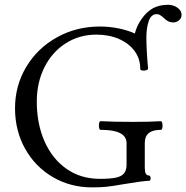

<svg xmlns="http://www.w3.org/2000/svg" viewBox="-20 -790 798 823"><path d="M44.4 -325.7Q44.4 -422.9 92.5 -503.2Q140.6 -583.5 223.9 -629.9Q307.1 -676.3 408.2 -676.3Q447.8 -676.3 486.3 -668.7Q524.9 -661.1 558.1 -646.5Q565.9 -679.2 587.6 -709.7Q609.4 -740.2 635.3 -754.4Q662.6 -769.5 701.2 -769.5Q714.4 -769.5 727.5 -764.2Q740.7 -758.8 749.5 -749Q758.3 -739.3 758.3 -726.1Q758.3 -711.9 747.3 -702.9Q736.3 -693.8 722.7 -693.8Q711.9 -693.8 702.1 -698.2Q692.4 -702.6 683.1 -711.9Q674.3 -720.7 666.5 -725.1Q658.7 -729.5 652.8 -729.5Q627.9 -729.5 617.7 -700Q607.4 -670.4 607.4 -628.4Q607.4 -605 609.1 -572Q610.8 -539.1 614.7 -496.1Q615.2 -491.7 606.7 -489Q598.1 -486.3 589.6 -487.8Q581.1 -489.3 581.1 -495.1Q581.5 -537.1 557.4 -570.6Q533.2 -604 490.2 -622.8Q447.3 -641.6 393.1 -641.6Q320.3 -641.6 262 -604.5Q203.6 -567.4 170.7 -502Q137.7 -436.5 137.7 -354.5Q137.7 -259.8 170.7 -184.6Q203.6 -109.4 264.9 -66.4Q326.2 -23.4 408.2 -23.4Q452.6 -23.4 476.8 -28.6Q501 -33.7 511.7 -46.9Q522.5 -60.1 522.5 -84.5V-177.2Q522.5 -195.8 510 -208.5Q497.6 -221.2 472.9 -227.3Q448.2 -233.4 411.1 -233.4Q406.7 -233.4 404.8 -242.7Q402.8 -252 404.8 -261.2Q406.7 -270.5 411.1 -270.5Q467.3 -267.6 551.8 -267.6Q622.6 -267.6 669.4 -270.5Q673.8 -270.5 675.8 -261.2Q677.7 -252 676 -242.7Q674.3 -233.4 669.4 -233.4Q634.8 -233.4 617.7 -219.5Q600.6 -205.6 600.6 -177.2V-70.3Q600.6 -53.7 605 -45.7Q609.4 -37.6 618.7 -37.6Q623 -37.6 624.8 -32Q626.5 -26.4 625 -20.8Q623.5 -15.1 619.1 -15.1Q607.9 -15.1 575.4 -10.7Q543 -6.3 512.7 -1Q459.5 8.3 434.8 10.7Q410.2 13.2 375 13.2Q281.7 13.2 206.3 -31Q130.9 -75.2 87.6 -152.6Q44.4 -230 44.4 -325.7Z"/></svg>

Font: Junicode Two Beta VF
Style: Regular
Weight: 400
Designer: Peter S. Baker
Foundry: Briery Creek Software
Version: Version 1.031 beta; ttfautohint (v1.8.1.43-b0c9)